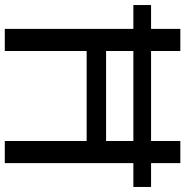

<svg xmlns="http://www.w3.org/2000/svg" viewBox="-6 -748 754 781"><g transform="rotate(90 370.5 -357.0)"><path d="M97 0H187V-333H553V0H643V-523H740V-595H643V-714H553V-595H187V-714H97V-595H0V-523H97ZM187 -412V-523H553V-412Z"/></g></svg>

Font: Noto Sans Kayah Li
Style: Regular
Weight: 400
Designer: Monotype Design Team, Sérgio Martins
Foundry: Monotype Imaging Inc.
Version: Version 2.002